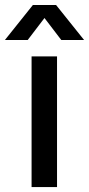

<svg xmlns="http://www.w3.org/2000/svg" viewBox="-56 -757 360 777"><path d="M71.8 0V-528.8H174.8V0ZM-36.1 -595.2 77.1 -736.8H170.9L284.2 -595.2H191.9L124 -684.1L56.2 -595.2Z"/></svg>

Font: Lumene Sans Medium
Style: Regular
Weight: 500
Designer: Deni Anggara
Version: Version 1.003;Glyphs 3.1.2 (3151)